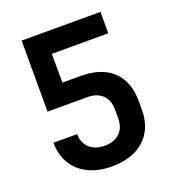

<svg xmlns="http://www.w3.org/2000/svg" viewBox="-134 -836 868 952"><g transform="rotate(-20 300.0 -360.0)"><path d="M296 10C441 10 530 -71 530 -203V-251C530 -387 447 -465 304 -465H206L205 -617H503V-730H87V-355H298C365 -355 405 -316 405 -251V-203C405 -138 364 -99 297 -99C230 -99 187 -138 187 -200H62C62 -71 153 10 296 10Z"/></g></svg>

Font: JetBrains Mono
Style: Bold
Weight: 558
Monospace: yes
Designer: Philipp Nurullin, Konstantin Bulenkov
Foundry: JetBrains
Version: Version 2.305